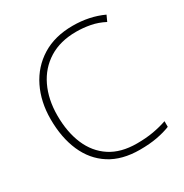

<svg xmlns="http://www.w3.org/2000/svg" viewBox="-169 -857 957 999"><g transform="rotate(-30 309.0 -357.0)"><path d="M405 -688Q309 -688 241.5 -646Q174 -604 138.5 -529.5Q103 -455 103 -359Q103 -259 135 -184Q167 -109 230.5 -67.5Q294 -26 389 -26Q445 -26 489.5 -34Q534 -42 571 -55V-21Q536 -7 491 1.5Q446 10 387 10Q280 10 208 -36Q136 -82 99.5 -165.5Q63 -249 63 -360Q63 -464 103.5 -546.5Q144 -629 220.5 -676.5Q297 -724 405 -724Q505 -724 587 -686L571 -651Q531 -672 489 -680Q447 -688 405 -688Z"/></g></svg>

Font: Noto Sans Khmer UI ExtraLight
Style: Regular
Weight: 200
Designer: Danh Hong and the Monotype Design Team
Foundry: Monotype Imaging Inc.
Version: Version 2.002; ttfautohint (v1.8.4.7-5d5b)